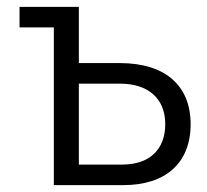

<svg xmlns="http://www.w3.org/2000/svg" viewBox="-20 -540 603 560"><path d="M137 0H339C464 0 536 -65 536 -178C536 -291 461 -356 330 -356H210V-520H37V-460H137ZM210 -60V-296H330C413 -296 462 -252 462 -178C462 -104 416 -60 337 -60Z"/></svg>

Font: Non Bureau Light
Style: Regular
Weight: 300
Designer: Jona Saucedo
Foundry: Non Foundry
Version: Version 1.000;FEAKit 1.0